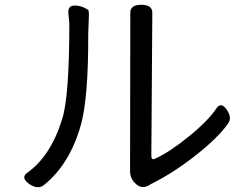

<svg xmlns="http://www.w3.org/2000/svg" viewBox="-20 -770 1040 803"><path d="M524 -54 525 -717Q525 -750 571 -750Q617 -750 617 -717L613 -118Q613 -99 628 -106Q688 -133 769.5 -199Q851 -265 886 -318Q905 -345 928.5 -311Q952 -277 933 -252Q891 -193 797.5 -119.5Q704 -46 611 0Q578 24 551 1.5Q524 -21 524 -54ZM103 0Q66 -26 92 -46Q192 -116 240 -272Q270 -366 270 -674L266 -714Q263 -747 292.5 -747Q322 -747 350 -728L352 -711L349 -628Q350 -365 319 -250Q273 -85 166 2Q141 25 103 0Z"/></svg>

Font: Raw Maruko Gothic CJK TC
Style: Regular
Weight: 400
Version: Version 1.001